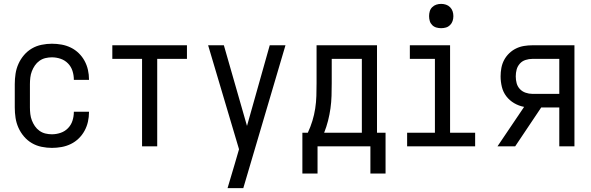

<svg xmlns="http://www.w3.org/2000/svg" viewBox="-20 -753 3040 988"><path d="M247 8Q221 8 194 2.5Q167 -3 144 -16.5Q121 -30 103.5 -50.5Q86 -71 75 -95.5Q64 -120 60 -146.5Q56 -173 56 -200V-320Q56 -347 60 -373.5Q64 -400 75 -424.5Q86 -449 103.5 -469.5Q121 -490 144 -503.5Q167 -517 194 -522.5Q221 -528 247 -528Q272 -528 297 -523.5Q322 -519 344.5 -508Q367 -497 385 -479.5Q403 -462 415 -440Q427 -418 432.5 -393.5Q438 -369 438 -344V-342H360V-343Q360 -366 353 -388Q346 -410 330 -426.5Q314 -443 292 -450.5Q270 -458 247 -458Q230 -458 213.5 -454Q197 -450 183 -440Q169 -430 159.5 -416Q150 -402 144 -386.5Q138 -371 136 -354Q134 -337 134 -320V-200Q134 -183 136 -166Q138 -149 144 -133.5Q150 -118 159.5 -104Q169 -90 183 -80Q197 -70 213.5 -66Q230 -62 247 -62Q270 -62 292 -69.5Q314 -77 330 -93.5Q346 -110 353 -132Q360 -154 360 -177V-178H438V-176Q438 -151 432.5 -126.5Q427 -102 415 -80Q403 -58 385 -40.5Q367 -23 344.5 -12Q322 -1 297 3.5Q272 8 247 8Z M711 0V-450H558V-520H942V-450H789V0Z M1151 215Q1160 185 1169 154.5Q1178 124 1187 94L1210 15L1051 -520H1132L1251 -105L1368 -520H1449L1232 215Z M1536 140V-70H1564Q1578 -100 1587.5 -131Q1597 -162 1602 -194.5Q1607 -227 1608 -259.5Q1609 -292 1609 -325V-520H1920V-70H1964V140H1886V0H1614V140ZM1648 -70H1842V-450H1687V-325Q1687 -293 1686 -260Q1685 -227 1680.5 -195Q1676 -163 1668 -131.5Q1660 -100 1648 -70Z M2075 0V-70H2218V-450H2089V-520H2296V-70H2425V0ZM2250 -608Q2237 -608 2225 -611.5Q2213 -615 2204 -624Q2195 -633 2191.5 -645Q2188 -657 2188 -670Q2188 -683 2191.5 -695Q2195 -707 2204 -716Q2213 -725 2225 -729Q2237 -733 2250 -733Q2263 -733 2275 -729Q2287 -725 2296 -716Q2305 -707 2309 -695Q2313 -683 2313 -670Q2313 -657 2309 -645Q2305 -633 2296 -624Q2287 -615 2275 -611.5Q2263 -608 2250 -608Z M2540 0 2677 -203Q2650 -208 2626 -222Q2602 -236 2585.5 -257.5Q2569 -279 2562.5 -306Q2556 -333 2556 -360Q2556 -382 2560 -403.5Q2564 -425 2574 -444Q2584 -463 2600 -478.5Q2616 -494 2635.5 -503.5Q2655 -513 2676.5 -516.5Q2698 -520 2719 -520H2936V0H2858V-200H2765L2631 0ZM2719 -270H2858V-450H2719Q2702 -450 2684.5 -444.5Q2667 -439 2655 -425.5Q2643 -412 2638.5 -395Q2634 -378 2634 -360Q2634 -342 2638.5 -325Q2643 -308 2655 -295Q2667 -282 2684.5 -276Q2702 -270 2719 -270Z"/></svg>

Font: Iosevka www.saffi
Style: Regular
Weight: 400
Monospace: yes
Designer: Belleve Invis
Foundry: Belleve Invis
Version: Version 22.0.2; ttfautohint (v1.8.3)